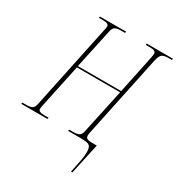

<svg xmlns="http://www.w3.org/2000/svg" viewBox="-233 -848 1102 1193"><g transform="rotate(30 318.0 -252.0)"><path d="M458 210Q470 154 476.5 119Q483 84 483 57Q483 31 475.5 18.5Q468 6 448.5 3Q429 0 394 0H316L318 -10H348Q377 -10 390 -18.5Q403 -27 408 -52L476 -369H166L98 -49Q96 -39 96 -31Q96 -10 140 -10H170L168 0H-20L-18 -10H11Q40 -10 52.5 -18Q65 -26 70 -49L198 -659Q200 -667 201 -673Q202 -679 202 -682Q202 -704 161 -704H130L132 -714H320L318 -704H289Q261 -704 247 -696Q233 -688 228 -662L167 -379H478L535 -652Q539 -672 539 -682Q539 -704 499 -704H466L468 -714H656L654 -704H627Q599 -704 584.5 -693.5Q570 -683 562 -645L438 -56Q437 -51 436.5 -47Q436 -43 436 -38Q436 -19 449 -14.5Q462 -10 478 -10H516L468 210Z"/></g></svg>

Font: Noto Serif Display ExtraCondensed Thin
Style: Italic
Weight: 100
Width: 2
Italic angle: -12°
Designer: Monotype Design Team
Foundry: Monotype Imaging Inc.
Version: Version 2.009